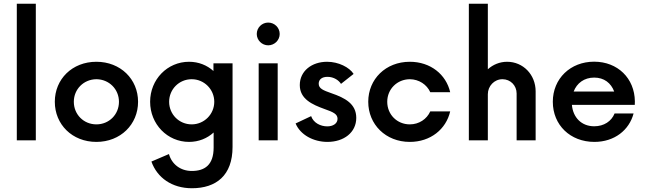

<svg xmlns="http://www.w3.org/2000/svg" viewBox="-20 -750 3445 1026"><path d="M69.8 0H171.4V-730H69.8Z M495.1 8.3C624 8.3 717.8 -85 717.8 -206.1C717.8 -327.1 624 -419.9 495.1 -419.9C365.7 -419.9 272.9 -327.1 272.9 -206.1C272.9 -85 365.7 8.3 495.1 8.3ZM495.1 -85.4C427.2 -85.4 374.5 -138.2 374.5 -206.1C374.5 -273.4 427.2 -326.2 495.1 -326.7C563 -326.2 615.7 -273.4 615.7 -206.1C615.7 -138.2 563 -85.4 495.1 -85.4Z M1120.6 -411.6V-370.6C1086.4 -401.4 1041.5 -419.9 990.2 -419.9C874.5 -419.9 782.2 -325.7 782.2 -206.1C782.2 -86.4 874.5 8.3 990.2 8.3C1042 8.3 1087.4 -10.7 1121.6 -42V38.6C1121.6 132.3 1073.2 163.6 1004.9 163.6C944.3 163.6 897.9 127.4 882.8 73.2L789.1 113.3C819.8 199.7 898.9 255.9 1005.4 255.9C1135.3 255.9 1222.7 187.5 1222.7 35.2V-411.6ZM1004.4 -85.4C937 -85.4 883.8 -139.2 883.8 -206.1C883.8 -272.9 937 -326.7 1004.4 -326.7C1070.8 -326.7 1125 -272.9 1125 -206.1C1125 -139.2 1070.8 -85.4 1004.4 -85.4Z M1413.1 -507.8C1446.8 -507.8 1474.6 -535.2 1474.6 -568.4C1474.6 -602.5 1446.8 -629.4 1413.1 -629.4C1379.9 -629.4 1352.1 -602.5 1352.1 -568.4C1352.1 -535.2 1379.9 -507.8 1413.1 -507.8ZM1362.3 0H1463.9V-411.6H1362.3Z M1730 8.3C1817.4 8.3 1883.8 -42 1883.8 -120.1C1883.8 -194.8 1824.7 -226.6 1750.5 -252C1708 -267.1 1683.1 -276.4 1683.1 -302.7C1683.1 -325.7 1700.7 -339.4 1730 -339.4C1763.7 -339.4 1790.5 -320.8 1802.2 -301.8L1869.6 -355C1847.2 -390.1 1789.1 -419.9 1728 -419.9C1646 -419.9 1582 -370.6 1582 -295.4C1582 -221.2 1647.9 -191.4 1713.9 -167.5C1761.7 -150.9 1783.7 -140.1 1783.7 -115.2C1783.7 -88.9 1758.3 -74.7 1729 -74.7C1693.4 -74.7 1655.3 -92.8 1642.6 -129.4L1559.6 -90.3C1584.5 -29.8 1654.3 8.3 1730 8.3Z M2169.9 8.3C2280.8 8.3 2363.8 -59.6 2385.7 -154.8H2279.3C2260.7 -113.3 2219.2 -85.4 2169.9 -85.4C2102.1 -85.4 2049.3 -137.7 2049.3 -206.1C2049.3 -273.9 2102.1 -326.2 2169.9 -326.7C2219.2 -326.2 2260.7 -298.3 2279.3 -257.3H2385.7C2363.8 -352.1 2280.8 -419.9 2169.9 -419.9C2041 -419.9 1947.8 -327.1 1947.8 -206.1C1947.8 -85 2041 8.3 2169.9 8.3Z M2689.9 -419.9C2650.4 -419.9 2614.7 -404.8 2586.9 -379.9V-730H2485.4V0H2586.9V-246.6C2586.9 -290 2621.1 -326.7 2665 -326.7C2708 -326.7 2740.7 -293 2740.7 -250.5V0H2842.3V-261.7C2842.3 -351.6 2774.9 -419.9 2689.9 -419.9Z M3372.6 -208.5C3371.1 -332 3280.3 -420.4 3154.8 -420.4C3028.3 -420.4 2934.1 -330.1 2934.1 -206.1C2934.1 -82 3027.3 8.3 3156.2 8.3C3263.7 8.3 3342.3 -54.7 3365.7 -143.6H3264.2C3247.6 -102.1 3207.5 -75.2 3155.3 -75.2C3087.4 -75.2 3042 -122.1 3036.1 -189.5H3372.1ZM3155.3 -335.4C3208 -335.4 3245.1 -306.6 3262.2 -260.7H3045.4C3062.5 -305.7 3101.6 -335.4 3155.3 -335.4Z"/></svg>

Font: Now SemiBold
Style: Regular
Weight: 600
Designer: Alfredo Marco Pradil
Foundry: Alfredo Marco Pradil
Version: Version 1.200;hotconv 1.0.109;makeotfexe 2.5.65596